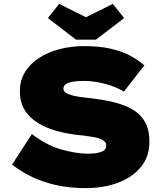

<svg xmlns="http://www.w3.org/2000/svg" viewBox="-20 -957 858 987"><path d="M420 10Q334 10 264 -6.5Q194 -23 139.5 -50Q85 -77 42 -111L144 -268Q219 -210 295.5 -188.5Q372 -167 433 -167Q453 -167 474.5 -170Q496 -173 511 -181.5Q526 -190 526 -209Q526 -221 518 -229Q510 -237 495.5 -243Q481 -249 461.5 -252.5Q442 -256 417.5 -259Q393 -262 365 -265Q298 -274 245.5 -292Q193 -310 156.5 -337.5Q120 -365 101 -402Q82 -439 82 -487Q82 -542 108 -585.5Q134 -629 180.5 -659Q227 -689 286.5 -704.5Q346 -720 413 -720Q492 -720 550 -706.5Q608 -693 650.5 -670Q693 -647 722 -621L617 -486Q589 -503 554 -515.5Q519 -528 482.5 -534.5Q446 -541 413 -541Q381 -541 357.5 -537.5Q334 -534 320 -525.5Q306 -517 306 -501Q306 -487 322 -478Q338 -469 361.5 -464Q385 -459 409 -456.5Q433 -454 449 -452Q507 -445 561 -432.5Q615 -420 657.5 -396.5Q700 -373 724 -332.5Q748 -292 748 -228Q748 -151 704 -98Q660 -45 586 -17.5Q512 10 420 10ZM371 -753 226 -864 284 -937 437 -861H407L560 -937L618 -864L473 -753Z"/></svg>

Font: Lexend Giga Black
Style: Regular
Weight: 900
Designer: Bonnie Shaver-Troup, Thomas Jockin
Foundry: Lexend
Version: Version 1.007